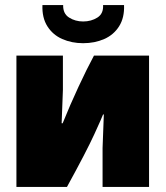

<svg xmlns="http://www.w3.org/2000/svg" viewBox="-20 -740 659 760"><path d="M45 0V-520H229V-384L224 -252H228Q257 -324 290.5 -396Q324 -468 352 -520H570V0H386V-154L391 -287H388Q385 -278 353.5 -209Q322 -140 245 0ZM309 -569Q264 -569 226.5 -585.5Q189 -602 167.5 -636Q146 -670 148 -720H230Q229 -686 253.5 -670.5Q278 -655 309 -655Q341 -655 365.5 -670.5Q390 -686 388 -720H471Q473 -670 451.5 -636Q430 -602 392.5 -585.5Q355 -569 309 -569Z"/></svg>

Font: Murecho Black
Style: Regular
Weight: 900
Designer: Neil Summerour
Foundry: Positype
Version: Version 1.010; ttfautohint (v1.8.3)